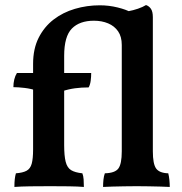

<svg xmlns="http://www.w3.org/2000/svg" viewBox="-20 -737 722 760"><path d="M341 -448Q341 -433 339 -417.5Q337 -402 331 -391Q302 -391 276.5 -387.5Q251 -384 227 -376V-448ZM111 -484Q111 -544 133 -587.5Q155 -631 192 -659.5Q229 -688 276.5 -702Q324 -716 375 -716Q411 -716 445.5 -707.5Q480 -699 499 -688L503 -559H462Q462 -592 447.5 -613Q433 -634 408 -644.5Q383 -655 352 -655Q295 -655 264.5 -624Q234 -593 234 -516V-219H111ZM130 -448V-377Q103 -386 77 -389Q51 -392 33 -392Q33 -408 36.5 -422.5Q40 -437 47 -448ZM234 -163Q234 -120 240 -96.5Q246 -73 261.5 -63.5Q277 -54 306 -51Q310 -41 311 -27Q312 -13 312 3Q288 1 253 0.5Q218 0 179 0Q138 0 100 0.5Q62 1 37 3Q37 -15 38.5 -28Q40 -41 43 -51Q70 -53 85 -61Q100 -69 105.5 -89Q111 -109 111 -146V-227H234ZM462 -186H585V-138Q585 -88 598 -70Q611 -52 646 -51Q649 -40 650.5 -25Q652 -10 652 3Q636 2 614.5 1.5Q593 1 569 0.5Q545 0 521 0Q497 0 472 0.5Q447 1 425.5 1.5Q404 2 388 3Q388 -12 389.5 -26Q391 -40 395 -51Q435 -52 448.5 -70Q462 -88 462 -138ZM486 -541 452 -688Q468 -689 487.5 -692.5Q507 -696 526 -702.5Q545 -709 558 -717Q570 -713 577.5 -702Q585 -691 585 -669V-537ZM462 -572H585V-172H462Z"/></svg>

Font: Vollkorn SemiBold
Style: Regular
Weight: 600
Designer: Friedrich Althausen
Foundry: Friedrich Althausen
Version: Version 5.000